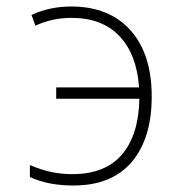

<svg xmlns="http://www.w3.org/2000/svg" viewBox="-20 -560 570 591"><path d="M206 11Q169 11 136 5Q103 -1 72 -15V-52Q107 -37 138 -30.5Q169 -24 203 -24Q304 -24 355.5 -84.5Q407 -145 409 -256H153V-291H408Q401 -393 347.5 -449Q294 -505 200 -505Q141 -505 89 -481L77 -514Q133 -540 199 -540Q316 -540 381.5 -467Q447 -394 447 -263Q447 -134 385.5 -61.5Q324 11 206 11Z"/></svg>

Font: Noto Sans Mono Condensed ExtraLight
Style: Regular
Weight: 200
Width: 3
Designer: Monotype Design Team
Foundry: Monotype Imaging Inc.
Version: Version 2.014; ttfautohint (v1.8.4.7-5d5b)